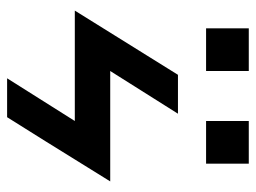

<svg xmlns="http://www.w3.org/2000/svg" viewBox="-110 -610 720 540"><g transform="rotate(90 250.0 -340.0)"><path d="M59.6 -679.7Q89.8 -679.7 179.7 -679.7Q179.7 -650.4 179.7 -559.6Q150.4 -559.6 59.6 -559.6Q59.6 -589.8 59.6 -679.7ZM320.3 -679.7Q349.6 -679.7 440.4 -679.7Q440.4 -650.4 440.4 -559.6Q410.2 -559.6 320.3 -559.6Q320.3 -589.8 320.3 -679.7ZM190.4 -480.5Q144.5 -407.2 9.8 -190.4Q87.9 -190.4 320.3 -190.4Q290 -142.6 200.2 0Q227.5 0 309.6 0Q355.5 -72.3 490.2 -290Q412.1 -290 179.7 -290Q210 -337.9 299.8 -480.5Q272.5 -480.5 190.4 -480.5Z"/></g></svg>

Font: Alibu-Mazigh Belqasem 1
Style: Bold
Weight: 400
Designer: Mazigh Mubarik Belqasem
Version: Version 1.0